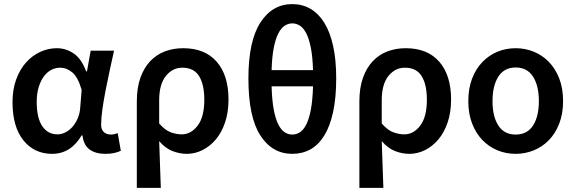

<svg xmlns="http://www.w3.org/2000/svg" viewBox="-20 -738 2806 936"><path d="M234 12Q147 12 94 -54Q41 -120 41 -240Q41 -302 59 -351Q77 -400 107 -433.5Q137 -467 176 -485Q215 -503 257 -503Q301 -503 339 -477.5Q377 -452 400 -390H404L422 -491H536Q526 -446 515 -395.5Q504 -345 494.5 -296Q485 -247 479 -204Q473 -161 473 -130Q473 -105 487 -93.5Q501 -82 521 -82Q535 -82 554 -89L569 -3Q557 3 538.5 7.5Q520 12 494 12Q446 12 417 -9Q388 -30 382 -78H378Q325 12 234 12ZM260 -83Q280 -83 299.5 -93Q319 -103 334 -120.5Q349 -138 359 -161.5Q369 -185 371 -212L378 -300Q360 -362 332.5 -385Q305 -408 273 -408Q252 -408 231.5 -398Q211 -388 195 -367Q179 -346 169 -314.5Q159 -283 159 -241Q159 -163 186 -123Q213 -83 260 -83Z M647 178V-243Q647 -310 664.5 -359Q682 -408 712.5 -440Q743 -472 784 -487.5Q825 -503 873 -503Q979 -503 1036.5 -437Q1094 -371 1094 -253Q1094 -190 1077 -140.5Q1060 -91 1031.5 -57.5Q1003 -24 966.5 -6Q930 12 891 12Q856 12 821 -1.5Q786 -15 756 -50Q758 12 760 65Q762 118 764 178ZM866 -83Q911 -83 943.5 -125.5Q976 -168 976 -252Q976 -326 950.5 -367Q925 -408 869 -408Q821 -408 788.5 -367.5Q756 -327 756 -249V-136Q785 -103 812.5 -93Q840 -83 866 -83Z M1405 12Q1307 12 1249 -78Q1191 -168 1191 -356Q1191 -537 1249 -627.5Q1307 -718 1405 -718Q1454 -718 1493.5 -695Q1533 -672 1561 -627Q1589 -582 1604 -514Q1619 -446 1619 -356Q1619 -262 1604 -192.5Q1589 -123 1561 -77.5Q1533 -32 1493.5 -10Q1454 12 1405 12ZM1405 -624Q1385 -624 1367.5 -612.5Q1350 -601 1336.5 -574.5Q1323 -548 1314.5 -504.5Q1306 -461 1304 -396H1506Q1504 -461 1495.5 -504.5Q1487 -548 1473.5 -574.5Q1460 -601 1442.5 -612.5Q1425 -624 1405 -624ZM1405 -82Q1425 -82 1442.5 -93.5Q1460 -105 1473.5 -132Q1487 -159 1495.5 -204Q1504 -249 1506 -317H1304Q1306 -249 1314.5 -204Q1323 -159 1336.5 -132Q1350 -105 1367.5 -93.5Q1385 -82 1405 -82Z M1732 178V-243Q1732 -310 1749.5 -359Q1767 -408 1797.5 -440Q1828 -472 1869 -487.5Q1910 -503 1958 -503Q2064 -503 2121.5 -437Q2179 -371 2179 -253Q2179 -190 2162 -140.5Q2145 -91 2116.5 -57.5Q2088 -24 2051.5 -6Q2015 12 1976 12Q1941 12 1906 -1.5Q1871 -15 1841 -50Q1843 12 1845 65Q1847 118 1849 178ZM1951 -83Q1996 -83 2028.5 -125.5Q2061 -168 2061 -252Q2061 -326 2035.5 -367Q2010 -408 1954 -408Q1906 -408 1873.5 -367.5Q1841 -327 1841 -249V-136Q1870 -103 1897.5 -93Q1925 -83 1951 -83Z M2494 12Q2447 12 2405.5 -5Q2364 -22 2332 -55Q2300 -88 2281.5 -136Q2263 -184 2263 -245Q2263 -307 2281.5 -355Q2300 -403 2332 -436Q2364 -469 2405.5 -486Q2447 -503 2494 -503Q2540 -503 2582 -486Q2624 -469 2656 -436Q2688 -403 2706.5 -355Q2725 -307 2725 -245Q2725 -184 2706.5 -136Q2688 -88 2656 -55Q2624 -22 2582 -5Q2540 12 2494 12ZM2494 -82Q2550 -82 2578.5 -126Q2607 -170 2607 -245Q2607 -320 2578.5 -364.5Q2550 -409 2494 -409Q2438 -409 2409.5 -364.5Q2381 -320 2381 -245Q2381 -170 2409.5 -126Q2438 -82 2494 -82Z"/></svg>

Font: Processing Sans Pro Semibold
Style: Regular
Weight: 600
Designer: Paul D. Hunt
Foundry: Adobe Systems Incorporated
Version: Version 2.020;PS 2.000;hotconv 1.0.86;makeotf.lib2.5.63406